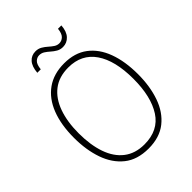

<svg xmlns="http://www.w3.org/2000/svg" viewBox="-252 -1033 1175 1175"><g transform="rotate(-45 335.5 -445.5)"><path d="M612 -358Q612 -254 583 -170.5Q554 -87 493 -38.5Q432 10 336 10Q239 10 178 -39Q117 -88 88 -171.5Q59 -255 59 -359Q59 -472 91 -554Q123 -636 185.5 -680.5Q248 -725 339 -725Q430 -725 490.5 -679.5Q551 -634 581.5 -551.5Q612 -469 612 -358ZM99 -359Q99 -258 125 -183Q151 -108 204 -67Q257 -26 336 -26Q457 -26 514.5 -115Q572 -204 572 -358Q572 -516 512.5 -602.5Q453 -689 339 -689Q258 -689 205 -648Q152 -607 125.5 -532.5Q99 -458 99 -359ZM182 -800Q186 -850 208.5 -875.5Q231 -901 267 -901Q290 -901 308 -890.5Q326 -880 341 -866.5Q356 -853 371.5 -842.5Q387 -832 405 -832Q426 -832 442 -847.5Q458 -863 462 -901H491Q488 -852 464 -826Q440 -800 405 -800Q382 -800 364 -810.5Q346 -821 331 -834.5Q316 -848 300.5 -858Q285 -868 266 -868Q247 -868 231.5 -853.5Q216 -839 212 -800Z"/></g></svg>

Font: Noto Sans Gujarati UI SemiCondensed ExtraLight
Style: Regular
Weight: 200
Width: 4
Designer: Jelle Bosma - Monotype Design Team, Universal Thirst
Foundry: Monotype Imaging Inc.
Version: Version 2.106; ttfautohint (v1.8.4.7-5d5b)